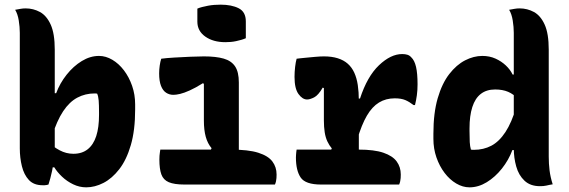

<svg xmlns="http://www.w3.org/2000/svg" viewBox="-20 -792 2440 824"><path d="M188 0Q184 1 180 2Q176 3 171.5 3Q167 3 163 3Q125 3 104 -19.5Q83 -42 74 -78.5Q65 -115 65 -155Q65 -229 65 -290Q65 -351 65 -407Q65 -463 65 -522Q65 -581 65 -651Q65 -676 60.5 -704Q56 -732 45 -750Q51 -751 56.5 -752Q62 -753 67.5 -754Q73 -755 78.5 -755.5Q84 -756 90 -756Q123 -756 151.5 -740.5Q180 -725 197.5 -686.5Q215 -648 215 -579Q215 -524 215 -471Q215 -418 215 -366Q215 -314 215 -262Q215 -210 215 -157Q215 -142 213.5 -125.5Q212 -109 209.5 -92Q207 -75 203.5 -58.5Q200 -42 196 -27Q192 -12 188 0ZM190 -74V-181Q208 -162 236 -147Q264 -132 295 -132Q332 -132 356.5 -151.5Q381 -171 393 -208Q405 -245 405 -299V-310Q405 -342 403.5 -360.5Q402 -379 397 -390Q394 -391 391 -391Q388 -391 386 -391Q346 -391 312 -373Q278 -355 251 -314.5Q224 -274 202 -204V-392H221Q237 -435 266 -471.5Q295 -508 331 -530Q367 -552 405 -552Q434 -552 462 -535.5Q490 -519 512 -490Q534 -461 547 -423.5Q560 -386 560 -344V-322Q560 -233 541.5 -169.5Q523 -106 492 -66Q461 -26 424 -7Q387 12 350 12Q321 12 294 -1Q267 -14 246 -34Q225 -54 213 -74Z M880 -139 888 -156Q871 -176 863 -205Q855 -234 855 -275Q855 -292 855 -307.5Q855 -323 855 -339Q855 -355 855 -370.5Q855 -386 855 -401.5Q855 -417 855 -432L851 -435Q819 -415 794.5 -404Q770 -393 753 -389Q736 -385 724 -385Q707 -385 693 -394Q679 -403 671 -423.5Q663 -444 663 -477Q663 -494 665.5 -511Q668 -528 672 -540Q694 -543 728 -545Q762 -547 797 -548.5Q832 -550 855 -550Q907 -550 940 -540.5Q973 -531 989 -507Q1005 -483 1005 -438Q1005 -406 1005 -374Q1005 -342 1005 -310Q1005 -278 1005 -245.5Q1005 -213 1005 -181Q1005 -149 1005 -117ZM668 -150H970Q1046 -150 1088.5 -136.5Q1131 -123 1149 -99Q1167 -75 1167 -43Q1167 -35 1166.5 -28Q1166 -21 1164.5 -14Q1163 -7 1160 0H772Q728 0 704.5 -10Q681 -20 672.5 -43.5Q664 -67 664 -107Q664 -116 664.5 -123Q665 -130 666 -136.5Q667 -143 668 -150ZM827 -755Q836 -759 848 -762Q860 -765 873 -767.5Q886 -770 900 -771Q914 -772 927 -772Q974 -772 1004.5 -756.5Q1035 -741 1035 -700V-628Q1026 -624 1015.5 -621Q1005 -618 993.5 -615.5Q982 -613 970.5 -612Q959 -611 947 -611Q895 -611 861 -635Q827 -659 827 -699Z M1396 -139 1404 -155Q1393 -168 1385 -185Q1377 -202 1373.5 -224.5Q1370 -247 1370 -275Q1370 -298 1370 -321Q1370 -344 1370 -367.5Q1370 -391 1370 -414L1365 -416Q1346 -383 1328 -374Q1310 -365 1298 -365Q1278 -365 1261 -388.5Q1244 -412 1244 -462Q1244 -483 1246.5 -504.5Q1249 -526 1253 -540Q1260 -541 1270 -542Q1280 -543 1290 -544Q1300 -545 1311 -546Q1322 -547 1332.5 -548Q1343 -549 1353 -549.5Q1363 -550 1370 -550Q1404 -550 1429.5 -542Q1455 -534 1472.5 -518.5Q1490 -503 1500.5 -480Q1511 -457 1515.5 -427Q1520 -397 1520 -360Q1520 -330 1520 -299.5Q1520 -269 1520 -238.5Q1520 -208 1520 -177.5Q1520 -147 1520 -117ZM1513 -369H1525Q1556 -464 1606.5 -512Q1657 -560 1706 -560Q1719 -560 1728.5 -557Q1738 -554 1745 -546Q1759 -533 1765.5 -505Q1772 -477 1772 -430Q1772 -405 1769 -383Q1766 -361 1761 -341H1755Q1737 -355 1719.5 -362.5Q1702 -370 1674 -370Q1636 -370 1606.5 -352Q1577 -334 1554.5 -295.5Q1532 -257 1513 -193ZM1253 -150H1519Q1586 -150 1625.5 -136.5Q1665 -123 1682.5 -99Q1700 -75 1700 -43Q1700 -35 1699.5 -28Q1699 -21 1697.5 -14Q1696 -7 1693 0H1358Q1291 0 1270.5 -30Q1250 -60 1250 -116Q1250 -122 1250.5 -127.5Q1251 -133 1251.5 -139Q1252 -145 1253 -150Z M2050 -552Q2081 -552 2106.5 -540.5Q2132 -529 2151 -511Q2170 -493 2180 -472H2202V-368Q2184 -388 2160.5 -398Q2137 -408 2105 -408Q2068 -408 2043.5 -389Q2019 -370 2007 -332.5Q1995 -295 1995 -241V-230Q1995 -201 1996 -182.5Q1997 -164 2001 -150Q2005 -149 2008 -149Q2011 -149 2014 -149Q2055 -149 2088.5 -166.5Q2122 -184 2149 -225Q2176 -266 2196 -334V-148H2179Q2163 -105 2134 -68.5Q2105 -32 2069 -10Q2033 12 1995 12Q1966 12 1938 -4.5Q1910 -21 1888 -50Q1866 -79 1853 -116.5Q1840 -154 1840 -196V-218Q1840 -307 1858.5 -370.5Q1877 -434 1908 -474Q1939 -514 1976 -533Q2013 -552 2050 -552ZM2210 -756Q2243 -756 2271.5 -740.5Q2300 -725 2317.5 -686.5Q2335 -648 2335 -579Q2335 -519 2335 -461Q2335 -403 2335 -346.5Q2335 -290 2335 -233.5Q2335 -177 2335 -120Q2335 -90 2338.5 -61Q2342 -32 2352 -1Q2345 0 2338 1.5Q2331 3 2324.5 4.5Q2318 6 2311.5 6.5Q2305 7 2297 7Q2256 7 2231 -16.5Q2206 -40 2195.5 -77.5Q2185 -115 2185 -155Q2185 -229 2185 -290Q2185 -351 2185 -407Q2185 -463 2185 -522Q2185 -581 2185 -651Q2185 -676 2180.5 -704Q2176 -732 2165 -750Q2171 -751 2176.5 -752Q2182 -753 2187.5 -754Q2193 -755 2198.5 -755.5Q2204 -756 2210 -756Z"/></svg>

Font: Recursive Monospace Casual ExtraBold
Style: Regular
Weight: 800
Version: Version 1.047